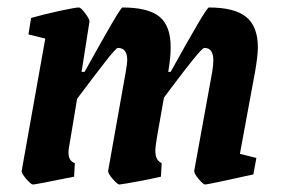

<svg xmlns="http://www.w3.org/2000/svg" viewBox="-20 -484 752 513"><path d="M621 -73 665 -62 657 -18Q535 9 528 9Q523 9 510.5 -6Q498 -21 499 -28L547 -292Q550 -310 550 -323Q550 -356 526 -356Q521 -356 496.5 -325.5Q472 -295 455.5 -273Q439 -251 432 -242L418 -223Q395 -97 395 -84Q395 -67 399.5 -59.5Q404 -52 412 -48L410 -12Q384 -6 349.5 0.5Q315 7 299 9Q294 9 281 -6Q268 -21 269 -28L316 -292Q320 -316 320 -323Q320 -356 295 -356Q290 -356 260.5 -318Q231 -280 201 -240L186 -220L164 -88Q163 -83 163 -76Q163 -54 180 -48L178 -12Q75 9 68 9Q63 9 50 -6Q37 -21 38 -28L101 -381L56 -392L63 -436Q94 -445 137.5 -454.5Q181 -464 191 -464Q196 -464 208 -448Q220 -432 219 -426L198 -292H206Q301 -464 307 -464Q376 -464 406 -439.5Q436 -415 436 -358Q436 -331 430 -295Q430 -293 429 -292H436Q531 -464 538 -464Q607 -464 638 -438.5Q669 -413 669 -357Q669 -337 662 -295Z"/></svg>

Font: Grenze SemiBold
Style: Italic
Weight: 600
Italic angle: -10°
Designer: Renata Polastri
Foundry: Omnibus-Type
Version: Version 1.002; ttfautohint (v1.8)